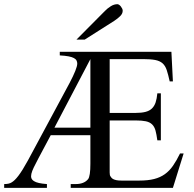

<svg xmlns="http://www.w3.org/2000/svg" viewBox="-32 -914 942 934"><path d="M809.1 0H312V-18.6H335.9Q377 -18.6 396.5 -42.5Q407.7 -56.6 407.7 -117.7V-256.3H214.8L154.3 -142.6Q140.6 -117.2 132.1 -99.1Q123.5 -81.1 120.6 -68.4Q117.7 -55.7 120.8 -47.1Q124 -38.6 133.8 -32.7Q149.4 -22 196.3 -18.6V0H-11.7V-18.6Q-0.5 -18.6 8.8 -20.5Q18.1 -22.5 24.9 -26.9Q32.2 -31.2 40 -38.8Q47.9 -46.4 57.4 -58.8Q66.9 -71.3 78.4 -89.6Q89.8 -107.9 104 -133.8L306.2 -509.8Q324.7 -544.9 334.2 -568.8Q343.8 -592.8 343.8 -604.5Q343.8 -612.8 340.3 -619.6Q336.9 -626.5 327.4 -631.6Q317.9 -636.7 301.3 -639.9Q284.7 -643.1 258.8 -644.5V-662.1H801.8L809.1 -518.1H793.5Q786.1 -551.8 779.1 -573Q772 -594.2 758.8 -606Q745.6 -617.7 723.4 -622.1Q701.2 -626.5 664.1 -626.5H501.5V-364.7H627.4Q655.8 -364.7 675.3 -369.6Q694.8 -374.5 706.8 -386Q718.8 -397.5 724.9 -415.5Q731 -433.6 733.4 -460H750.5V-231.4H733.4Q729.5 -260.3 724.4 -279.1Q719.2 -297.9 708 -308.8Q696.8 -319.8 677.7 -324Q658.7 -328.1 627.4 -328.1H501.5V-74.7Q501.5 -61 505.4 -56.2Q507.3 -52.7 510.5 -49.1Q513.7 -45.4 519.3 -42.5Q524.9 -39.6 534.2 -37.6Q543.5 -35.6 558.1 -35.6H646.5Q688 -35.6 717.8 -43.2Q747.6 -50.8 769.8 -66.7Q792 -82.5 809.3 -107.4Q826.7 -132.3 843.8 -167.5H861.3ZM407.7 -626.5 232.9 -293H407.7ZM564.9 -861.8Q564.9 -847.7 552.5 -835.4Q540 -823.2 524.4 -813L379.9 -721.2H339.8L478.5 -860.8Q491.2 -874 507.1 -883.8Q522.9 -893.6 539.1 -893.6Q543 -893.6 547.4 -890.6Q551.8 -887.7 555.7 -882.8Q559.6 -877.9 562.3 -872.3Q564.9 -866.7 564.9 -861.8Z"/></svg>

Font: Doulos SIL Phon
Style: Regular
Weight: 400
Designer: Walt Agee, Victor Gaultney, Peter Martin, Debbi Hosken, Becca Hirsbrunner
Foundry: SIL International
Version: Version 5.000